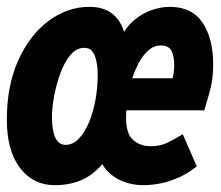

<svg xmlns="http://www.w3.org/2000/svg" viewBox="-28 -530 648 562"><path d="M132 12Q69 12 30.5 -38.5Q-8 -89 -8 -180Q-8 -279 25.5 -353.5Q59 -428 114.5 -469Q170 -510 234 -510Q280 -510 307 -484.5Q334 -459 341 -410L323 -414Q339 -449 363.5 -470Q388 -491 416 -500.5Q444 -510 468 -510Q534 -510 565 -463.5Q596 -417 596 -341Q596 -297 585.5 -260.5Q575 -224 570 -207H318L325 -301H491L475 -286Q478 -301 480 -314.5Q482 -328 482 -339Q482 -365 474 -381Q466 -397 442 -397Q421 -397 402.5 -379Q384 -361 370.5 -330.5Q357 -300 349 -262Q341 -224 341 -185Q341 -138 362 -120Q383 -102 413 -102Q442 -102 463.5 -113Q485 -124 507 -137L548 -43Q516 -17 475.5 -2.5Q435 12 389 12Q362 12 334.5 2Q307 -8 287 -28.5Q267 -49 263 -77L286 -68Q256 -26 219 -7Q182 12 132 12ZM124 -187Q124 -150 133.5 -128Q143 -106 164 -106Q185 -106 202.5 -124Q220 -142 232.5 -172Q245 -202 251.5 -238Q258 -274 258 -310Q258 -346 249 -368Q240 -390 219 -390Q196 -390 178.5 -369.5Q161 -349 149 -316.5Q137 -284 130.5 -249Q124 -214 124 -187Z"/></svg>

Font: Source Code Pro ExtraLight ExtraBold
Style: Italic
Weight: 800
Italic angle: -11°
Monospace: yes
Version: Version 1.016;hotconv 1.0.116;makeotfexe 2.5.65601